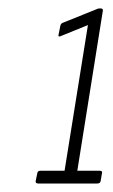

<svg xmlns="http://www.w3.org/2000/svg" viewBox="-20 -790 265 452"><path d="M70 -358Q63 -358 64 -364L68 -383Q69 -388 75 -388H132L187 -731L123 -705Q116 -702 118 -709L122 -729Q123 -734 127 -736L209 -769Q211 -770 212.5 -770Q214 -770 215 -770H218Q223 -770 222 -764L162 -388H215Q222 -388 220 -382L217 -364Q216 -358 209 -358Z"/></svg>

Font: Sofia Sans Extra Condensed ExtraLight
Style: Italic
Weight: 250
Italic angle: -9°
Version: Version 4.100